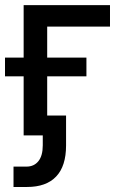

<svg xmlns="http://www.w3.org/2000/svg" viewBox="-34 -536 480 760"><path d="M401.4 -515.6V-430.7H152.8V0H59.6V-515.6ZM-14.2 -233.9V-308.1H308.1V-233.9ZM73.2 204.1Q59.6 204.1 46.1 204.1Q32.7 204.1 19.5 204.1V123.5Q32.2 123.5 45.2 123.5Q58.1 123.5 70.8 123.5Q100.6 123.5 117.9 102.1Q135.3 80.6 135.3 39.1V0H97.2V-78.6H227.5V39.6Q227.5 121.6 188.2 162.8Q148.9 204.1 73.2 204.1Z"/></svg>

Font: Inter Cardless Display
Style: Regular
Weight: 400
Designer: Rasmus Andersson
Foundry: rsms
Version: Version 4.001;git-9221beed3